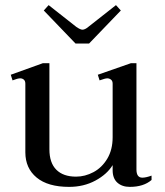

<svg xmlns="http://www.w3.org/2000/svg" viewBox="-20 -720 644 750"><path d="M275 -550 151 -679 170 -700 278 -615Q294 -604 302 -604Q312 -604 325 -615L433 -700L452 -679L328 -550ZM572 -34V-17Q541 10 487 10Q457 10 438.5 -6.5Q420 -23 420 -55V-75Q398 -39 352.5 -14.5Q307 10 250 10Q167 10 123 -26.5Q79 -63 79 -125V-393Q79 -404 73 -409Q67 -414 59 -414Q49 -414 29 -406L22 -428L147 -473H173V-137Q173 -84 200 -57Q227 -30 277 -30Q312 -30 345 -47.5Q378 -65 399 -100Q420 -135 420 -184V-393Q420 -404 413.5 -409Q407 -414 399 -414Q391 -414 369 -406L362 -428L491 -473H513V-58Q513 -26 536 -26Q550 -26 572 -34Z"/></svg>

Font: TavirajRegular
Style: Regular
Weight: 400
Designer: Katatrad Team
Foundry: CadsonDemak
Version: Version 1.000